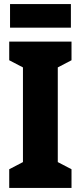

<svg xmlns="http://www.w3.org/2000/svg" viewBox="-20 -917 394 937"><path d="M329 0H25V-91L92 -126V-588L25 -623V-714H329V-623L262 -588V-126L329 -91ZM326 -897V-782H29V-897Z"/></svg>

Font: Noto Sans Khmer UI ExtraCondensed Black
Style: Regular
Weight: 900
Width: 2
Designer: Danh Hong and the Monotype Design Team
Foundry: Monotype Imaging Inc.
Version: Version 2.002; ttfautohint (v1.8.4.7-5d5b)